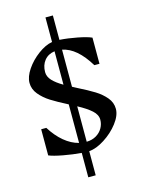

<svg xmlns="http://www.w3.org/2000/svg" viewBox="-166 -1081 1032 1376"><g transform="rotate(-15 350.0 -393.0)"><path d="M367 21V200H312V19Q248 14 178 1Q108 -12 75 -26V-220H113Q154 -154 205 -111.5Q256 -69 312 -55V-341Q236 -380 190 -409Q144 -438 112 -476.5Q80 -515 80 -562Q80 -608 116 -661Q152 -714 206.5 -754.5Q261 -795 312 -804V-986H367V-805Q429 -801 498 -787.5Q567 -774 600 -759V-565H562Q473 -712 367 -732V-457L401 -439Q475 -402 521 -373.5Q567 -345 598.5 -307.5Q630 -270 630 -223Q630 -174 587.5 -118.5Q545 -63 482.5 -23Q420 17 367 21ZM312 -487V-735Q263 -728 235.5 -693.5Q208 -659 208 -608Q208 -574 235 -545Q262 -516 312 -487ZM502 -177Q502 -214 467 -245.5Q432 -277 367 -312V-49Q408 -50 438.5 -68Q469 -86 485.5 -115Q502 -144 502 -177Z"/></g></svg>

Font: Inknut
Style: Antiqua
Weight: 400
Designer: Claus Eggers Srensen
Foundry: Claus Eggers Srensen
Version: Version 1.000; ttfautohint (v1.2) -l 7 -r 28 -G 50 -x 13 -D 